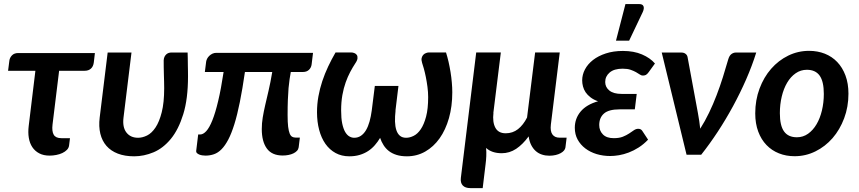

<svg xmlns="http://www.w3.org/2000/svg" viewBox="-20 -776 4310 963"><path d="M27 -472 20.5 -421H157.5L124 -144.5C121.3 -122.8 121.5 -102.9 124.5 -84.8C127.5 -66.6 133.4 -50.9 142.2 -37.8C151.1 -24.6 162.7 -14.2 177 -6.8C191.3 0.8 208.7 4.5 229 4.5C240 4.5 251.1 3.4 262.2 1.2C273.4 -0.9 283.6 -4.2 292.8 -8.5C301.9 -12.8 309.6 -18.2 315.8 -24.5C321.9 -30.8 325.5 -38.2 326.5 -46.5L331 -83H287.5C268.8 -83 256.2 -88.8 249.5 -100.2C242.8 -111.8 240.8 -128.8 243.5 -151.5L276.5 -421H404.5C417.5 -421 428 -424.6 436 -431.8C444 -438.9 448.8 -449.3 450.5 -463L456 -510H71.5C58.2 -510 47.8 -506.2 40.2 -498.5C32.8 -490.8 28.3 -482 27 -472Z M639.5 -512.5H520L480 -186.5C476.3 -156.5 477.4 -129.5 483.2 -105.5C489.1 -81.5 499.3 -61.1 514 -44.2C528.7 -27.4 547.7 -14.5 571 -5.5C594.3 3.5 621.7 8 653 8C685.7 8 718.1 1.2 750.2 -12.2C782.4 -25.8 811.3 -48.2 837 -79.5C862.7 -110.8 883.4 -152.1 899.2 -203.2C915.1 -254.4 923 -317.7 923 -393C923 -399.7 922.9 -408 922.8 -418C922.6 -428 922.4 -438.6 922.2 -449.8C922.1 -460.9 921.9 -472 921.8 -483C921.6 -494 921.3 -503.8 921 -512.5H838.5C834.5 -512.5 830.4 -511.8 826.2 -510.5C822.1 -509.2 818.2 -506.9 814.5 -503.8C810.8 -500.6 807.8 -496.5 805.2 -491.5C802.8 -486.5 801.3 -480.5 801 -473.5C801 -462.5 801.1 -451 801.2 -439C801.4 -427 801.7 -414.8 802 -402.5C802.3 -390.2 802.7 -378.2 803 -366.5C803.3 -354.8 803.5 -344 803.5 -334C803.5 -285.3 799.4 -245 791.2 -213C783.1 -181 772.7 -155.5 760 -136.5C747.3 -117.5 733.2 -104.2 717.8 -96.5C702.2 -88.8 687.2 -85 672.5 -85C647.2 -85 627.7 -93.8 614 -111.5C600.3 -129.2 595.5 -154.2 599.5 -186.5Z M1550 -511H1065.5C1058.2 -511 1051.5 -509.6 1045.5 -506.8C1039.5 -503.9 1034.2 -500.3 1029.8 -496C1025.2 -491.7 1021.7 -486.9 1019 -481.8C1016.3 -476.6 1014.7 -471.7 1014 -467L1007.5 -415H1101.5C1092.8 -357.7 1083.8 -309.1 1074.2 -269.2C1064.8 -229.4 1055 -197.1 1045 -172.2C1035 -147.4 1024.8 -129.4 1014.5 -118.2C1004.2 -107.1 994 -101.5 984 -101.5H974L964 -19C963.3 -15 964.5 -11.5 967.5 -8.5C970.5 -5.5 974.3 -3 979 -1C983.7 1 988.8 2.4 994.5 3.2C1000.2 4.1 1005.5 4.5 1010.5 4.5C1025.5 4.5 1039.8 2.2 1053.2 -2.5C1066.8 -7.2 1079.4 -15.5 1091.2 -27.5C1103.1 -39.5 1114.3 -55.7 1125 -76C1135.7 -96.3 1145.8 -122 1155.5 -153C1165.2 -184 1174.3 -221.1 1183 -264.2C1191.7 -307.4 1200.2 -357.7 1208.5 -415H1345.5C1339.5 -379.3 1333.3 -348.1 1327 -321.2C1320.7 -294.4 1315 -270.1 1310 -248.2C1305 -226.4 1300.9 -206 1297.8 -187C1294.6 -168 1293 -148.5 1293 -128.5C1293 -86.8 1301.5 -54.3 1318.5 -31C1335.5 -7.7 1362 4 1398 4C1408 4 1417.7 3.1 1427 1.2C1436.3 -0.6 1444.6 -3.2 1451.8 -6.8C1458.9 -10.2 1464.8 -14.5 1469.5 -19.5C1474.2 -24.5 1477 -30.3 1478 -37L1484 -86H1462C1456 -86 1450.5 -87.3 1445.5 -90C1440.5 -92.7 1436.3 -98 1433 -106C1429.7 -114 1427.1 -125.4 1425.2 -140.2C1423.4 -155.1 1422.5 -174.7 1422.5 -199C1422.5 -227.7 1422.9 -253 1423.8 -275C1424.6 -297 1425.8 -316.6 1427.2 -333.8C1428.8 -350.9 1430.5 -366 1432.5 -379C1434.5 -392 1436.5 -404 1438.5 -415H1500C1512.3 -415 1522.2 -418.7 1529.8 -426C1537.2 -433.3 1541.7 -442.3 1543 -453Z M1756.5 -85C1748.2 -85 1740.1 -87.2 1732.2 -91.8C1724.4 -96.2 1717.4 -103.8 1711.2 -114.2C1705.1 -124.8 1700.2 -138.8 1696.5 -156.2C1692.8 -173.8 1691 -195.7 1691 -222C1691 -250 1693.1 -275.7 1697.2 -299C1701.4 -322.3 1706.9 -343.6 1713.8 -362.8C1720.6 -381.9 1728.2 -399.3 1736.5 -415C1744.8 -430.7 1753.2 -444.8 1761.5 -457.5C1768.5 -467.5 1772.3 -476.1 1773 -483.2C1773.7 -490.4 1772.5 -496.2 1769.5 -500.5C1766.5 -504.8 1762.2 -508 1756.8 -510C1751.2 -512 1745.8 -513 1740.5 -513H1663C1649.7 -490 1637.3 -466.5 1626 -442.5C1614.7 -418.5 1604.8 -394 1596.5 -369C1588.2 -344 1581.7 -318.5 1577 -292.5C1572.3 -266.5 1570 -240 1570 -213C1570 -181 1573.6 -151.5 1580.8 -124.5C1587.9 -97.5 1598.4 -74.2 1612.2 -54.5C1626.1 -34.8 1643.1 -19.5 1663.2 -8.5C1683.4 2.5 1706.3 8 1732 8C1751 8 1768.3 5.7 1784 1C1799.7 -3.7 1813.8 -10.2 1826.5 -18.5C1839.2 -26.8 1850.4 -36.7 1860.2 -48C1870.1 -59.3 1878.8 -71.5 1886.5 -84.5C1890.8 -71.5 1896.6 -59.3 1903.8 -48C1910.9 -36.7 1919.8 -26.8 1930.5 -18.5C1941.2 -10.2 1954 -3.7 1969 1C1984 5.7 2001.3 8 2021 8C2054.3 8 2084.9 0.1 2112.8 -15.8C2140.6 -31.6 2164.6 -53.7 2184.8 -82C2204.9 -110.3 2220.6 -144.2 2231.8 -183.5C2242.9 -222.8 2248.5 -266 2248.5 -313C2248.5 -328.3 2247.8 -344.7 2246.2 -362C2244.8 -379.3 2242.6 -396.8 2239.8 -414.2C2236.9 -431.8 2233.6 -448.9 2229.8 -465.8C2225.9 -482.6 2221.7 -498.3 2217 -513H2131.5C2127.5 -513 2122.8 -512.1 2117.5 -510.2C2112.2 -508.4 2107.5 -505.5 2103.5 -501.5C2099.5 -497.5 2096.7 -492.2 2095 -485.5C2093.3 -478.8 2094 -470.7 2097 -461C2099.3 -454.3 2102.2 -444.8 2105.8 -432.2C2109.2 -419.8 2112.6 -405.7 2115.8 -390C2118.9 -374.3 2121.7 -357.8 2124 -340.2C2126.3 -322.8 2127.5 -305.7 2127.5 -289C2127.5 -249.7 2124 -216.9 2117 -190.8C2110 -164.6 2101.2 -143.7 2090.5 -128C2079.8 -112.3 2068 -101.2 2055 -94.8C2042 -88.2 2029.3 -85 2017 -85C2004.3 -85 1994 -88.3 1986 -95C1978 -101.7 1972 -111.1 1968 -123.2C1964 -135.4 1961.8 -149.8 1961.2 -166.5C1960.8 -183.2 1961.7 -201.5 1964 -221.5H1963.5L1978.5 -345H1860L1844.5 -221.5C1841.8 -201.5 1838.2 -183.2 1833.5 -166.5C1828.8 -149.8 1822.9 -135.4 1815.8 -123.2C1808.6 -111.1 1800.1 -101.7 1790.2 -95C1780.4 -88.3 1769.2 -85 1756.5 -85Z M2492 -513H2368.5L2291.5 116C2289.5 132.7 2292.7 145.4 2301 154.2C2309.3 163.1 2322.2 167.5 2339.5 167.5H2401L2415.5 47.5C2417.2 35.2 2418.3 21.9 2419 7.8C2419.7 -6.4 2419.3 -20.3 2418 -34C2437.3 -16.3 2463.5 -7.5 2496.5 -7.5C2522.5 -7.5 2546.6 -14.8 2568.8 -29.5C2590.9 -44.2 2611.8 -65 2631.5 -92C2633.8 -75.3 2638.1 -60.9 2644.2 -48.8C2650.4 -36.6 2658 -26.5 2667 -18.5C2676 -10.5 2686.3 -4.6 2698 -0.8C2709.7 3.1 2722 5 2735 5C2746.7 5 2757.3 3.8 2767 1.5C2776.7 -0.8 2785 -3.9 2792 -7.8C2799 -11.6 2804.6 -16 2808.8 -21C2812.9 -26 2815.3 -31.2 2816 -36.5L2822 -85.5H2786.5C2770.5 -85.5 2758.6 -90.8 2750.8 -101.5C2742.9 -112.2 2740.3 -128.8 2743 -151.5L2787.5 -513H2664L2623.5 -186.5C2610.8 -161.5 2595.7 -142.1 2578 -128.2C2560.3 -114.4 2539.8 -107.5 2516.5 -107.5C2491.8 -107.5 2474.5 -116.8 2464.5 -135.5C2454.5 -154.2 2451.3 -179 2455 -210H2454.5Z M2863 0ZM3233.5 -414 3265 -457.5C3249 -476.2 3227.3 -491.3 3200 -503C3172.7 -514.7 3140.8 -520.5 3104.5 -520.5C3072.5 -520.5 3043.8 -516.3 3018.5 -508C2993.2 -499.7 2971.8 -488.7 2954.2 -475C2936.8 -461.3 2923.3 -445.7 2914 -428C2904.7 -410.3 2900 -392 2900 -373C2900 -363 2901.3 -352.8 2904 -342.5C2906.7 -332.2 2911.1 -322.4 2917.2 -313.2C2923.4 -304.1 2931.6 -295.6 2941.8 -287.8C2951.9 -279.9 2964.5 -273.3 2979.5 -268C2940.8 -257 2911.8 -239.8 2892.2 -216.5C2872.8 -193.2 2863 -166 2863 -135C2863 -113 2867.8 -93.3 2877.2 -76C2886.7 -58.7 2899.6 -43.8 2915.8 -31.5C2931.9 -19.2 2950.8 -9.8 2972.2 -3.2C2993.8 3.2 3016.5 6.5 3040.5 6.5C3054.2 6.5 3068.9 5.2 3084.8 2.5C3100.6 -0.2 3116.8 -4.7 3133.5 -11C3150.2 -17.3 3166.8 -25.8 3183.2 -36.2C3199.8 -46.8 3215.5 -59.8 3230.5 -75.5L3201.5 -119.5C3197.2 -126.5 3190.3 -130 3181 -130C3173.7 -130 3166.5 -127.6 3159.5 -122.8C3152.5 -117.9 3144.5 -112.5 3135.5 -106.5C3126.5 -100.5 3115.9 -95.1 3103.8 -90.2C3091.6 -85.4 3076.5 -83 3058.5 -83C3034.5 -83 3016.3 -89.2 3004 -101.8C2991.7 -114.2 2985.5 -130 2985.5 -149C2985.5 -173.3 2993.4 -192.5 3009.2 -206.5C3025.1 -220.5 3051.2 -227.5 3087.5 -227.5H3164L3173.5 -305H3097.5C3070.5 -305 3050.1 -310.7 3036.2 -322C3022.4 -333.3 3015.5 -347.5 3015.5 -364.5C3015.5 -383.8 3023 -399.8 3038 -412.5C3053 -425.2 3074.7 -431.5 3103 -431.5C3119 -431.5 3132.2 -429.7 3142.8 -426C3153.2 -422.3 3162.2 -418.4 3169.8 -414.2C3177.2 -410.1 3183.6 -406.2 3188.8 -402.5C3193.9 -398.8 3199 -397 3204 -397C3209.7 -397 3214.7 -398 3219 -400C3223.3 -402 3228.2 -406.7 3233.5 -414ZM3069.5 -572H3135.5L3204 -716C3209.3 -728 3210.5 -737.6 3207.5 -744.8C3204.5 -751.9 3197.7 -755.5 3187 -755.5H3117Z M3773 -512.5H3671C3663 -512.5 3655.5 -509.9 3648.5 -504.8C3641.5 -499.6 3636.2 -490.7 3632.5 -478C3624.2 -449.3 3615.2 -419.8 3605.8 -389.2C3596.2 -358.8 3585.8 -328.5 3574.2 -298.5C3562.8 -268.5 3550.2 -239.2 3536.5 -210.8C3522.8 -182.2 3508 -155.5 3492 -130.5C3490.7 -143.2 3489.1 -156 3487.2 -169C3485.4 -182 3483.2 -195.3 3480.5 -209L3428.5 -490C3427.2 -496.7 3423.8 -502.1 3418.2 -506.2C3412.8 -510.4 3405.7 -512.5 3397 -512.5H3299L3423.5 0H3497C3525 -35.3 3552.6 -73.7 3579.8 -115C3606.9 -156.3 3632.5 -199.1 3656.5 -243.2C3680.5 -287.4 3702.5 -332.3 3722.5 -378C3742.5 -423.7 3759.3 -468.5 3773 -512.5Z M3977 -87.5C3948 -87.5 3926.5 -97.2 3912.5 -116.8C3898.5 -136.2 3891.5 -166.8 3891.5 -208.5C3891.5 -237.8 3894.7 -265.7 3901 -292C3907.3 -318.3 3916.3 -341.4 3928 -361.2C3939.7 -381.1 3953.9 -396.8 3970.8 -408.5C3987.6 -420.2 4006.3 -426 4027 -426C4055.7 -426 4077 -416.2 4091 -396.8C4105 -377.2 4112 -346.7 4112 -305C4112 -276 4108.8 -248.3 4102.5 -222C4096.2 -195.7 4087.2 -172.6 4075.5 -152.8C4063.8 -132.9 4049.7 -117.1 4033 -105.2C4016.3 -93.4 3997.7 -87.5 3977 -87.5ZM3965.5 7.5C4002.5 7.5 4037.3 -0.6 4070 -16.8C4102.7 -32.9 4131.2 -55.1 4155.8 -83.2C4180.2 -111.4 4199.7 -144.6 4214 -182.8C4228.3 -220.9 4235.5 -262 4235.5 -306C4235.5 -340.3 4230.5 -370.8 4220.5 -397.5C4210.5 -424.2 4196.8 -446.7 4179.2 -465C4161.8 -483.3 4140.9 -497.2 4116.8 -506.8C4092.6 -516.2 4066.3 -521 4038 -521C4001 -521 3966.2 -513 3933.5 -497C3900.8 -481 3872.2 -459 3847.8 -431C3823.2 -403 3803.8 -369.8 3789.5 -331.5C3775.2 -293.2 3768 -251.8 3768 -207.5C3768 -173.2 3773 -142.7 3783 -116C3793 -89.3 3806.8 -66.8 3824.5 -48.5C3842.2 -30.2 3863 -16.2 3887 -6.8C3911 2.8 3937.2 7.5 3965.5 7.5Z"/></svg>

Font: Lato
Style: Bold Italic
Weight: 700
Italic angle: -7°
Designer: Lukasz Dziedzic
Foundry: tyPoland Lukasz Dziedzic
Version: Version 2.007; 2014-02-27